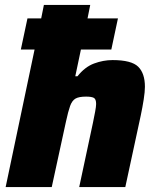

<svg xmlns="http://www.w3.org/2000/svg" viewBox="-20 -763 635 783"><path d="M3 0 121 -561H65L92 -688H148L159 -743H348L337 -688H461L434 -561H310L287 -452H296Q326 -490 363.5 -504Q401 -518 439 -518Q516 -518 543.5 -491Q571 -464 571 -409Q571 -389 566 -357Q561 -325 554 -292L491 0H303L359 -262Q364 -286 368 -307.5Q372 -329 372 -339Q372 -359 362.5 -364Q353 -369 331 -369Q302 -369 288 -361Q274 -353 266 -331Q258 -309 249 -267L191 0Z"/></svg>

Font: Saira ExtraBold
Style: Italic
Weight: 800
Italic angle: -12°
Designer: Hector Gatti with collaboration of the Omnibus-Type team
Foundry: Omnibus-Type
Version: Version 1.100; ttfautohint (v1.8.3)